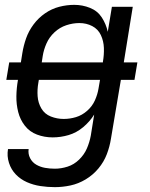

<svg xmlns="http://www.w3.org/2000/svg" viewBox="-20 -558 616 791"><path d="M206 213Q238 213 270.5 206Q303 199 333 181Q363 163 385.5 136Q408 109 420 77.5Q432 46 437 14L478 -229H534L546 -301H490L527 -530H441L424 -427Q417 -459 399.5 -486Q382 -513 351 -525.5Q320 -538 286 -538Q255 -538 224 -530Q193 -522 165.5 -503Q138 -484 118 -457Q98 -430 87.5 -400Q77 -370 72 -339L66 -301H18L6 -229H54Q48 -195 47.5 -161.5Q47 -128 55 -96.5Q63 -65 82.5 -40Q102 -15 132.5 -3.5Q163 8 197 8Q230 8 262.5 -1.5Q295 -11 322.5 -34Q350 -57 368 -86L354 1Q349 28 338 53.5Q327 79 306 99.5Q285 120 258.5 128.5Q232 137 206 137Q185 137 165.5 133.5Q146 130 129.5 120.5Q113 111 104 93.5Q95 76 98 56H13Q8 85 17 113Q26 141 45.5 161Q65 181 91 192.5Q117 204 146.5 208.5Q176 213 206 213ZM152 -301 156 -327Q160 -353 171.5 -379Q183 -405 204.5 -425Q226 -445 253 -454Q280 -463 307 -463Q336 -463 360 -450.5Q384 -438 395.5 -413.5Q407 -389 408 -360.5Q409 -332 404 -304V-301ZM242 -68Q215 -68 189.5 -78Q164 -88 150.5 -111Q137 -134 135 -161.5Q133 -189 138 -217L140 -229H392L386 -194Q382 -169 371 -144.5Q360 -120 339 -101.5Q318 -83 293 -75.5Q268 -68 243 -68Z"/></svg>

Font: Iosevka Sparkle
Style: Italic
Weight: 400
Italic angle: -9°
Designer: Belleve Invis
Foundry: Belleve Invis
Version: Version 4.5.0; ttfautohint (v1.8.3)